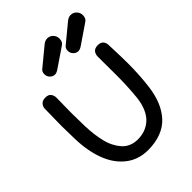

<svg xmlns="http://www.w3.org/2000/svg" viewBox="-260 -1054 1189 1189"><g transform="rotate(-45 334.5 -460.0)"><path d="M249 -732.9Q231 -732.9 217 -746.8Q203.1 -760.7 203.1 -780.8Q203.1 -802.2 216.8 -813L331.1 -907.2Q351.6 -925.8 372.1 -925.8Q394.5 -925.8 410.2 -909.9Q425.8 -894 425.8 -871.1Q425.8 -842.8 407.2 -831.1L280.8 -745.1Q263.2 -732.9 249 -732.9ZM454.1 -732.9Q436 -732.9 422.1 -746.8Q408.2 -760.7 408.2 -780.8Q408.2 -802.2 421.9 -813L536.1 -907.2Q556.6 -925.8 577.1 -925.8Q599.6 -925.8 615.2 -909.9Q630.9 -894 630.9 -871.1Q630.9 -842.8 611.8 -831.1L485.8 -745.1Q468.3 -732.9 454.1 -732.9ZM325.2 5.9Q242.7 5.9 181.9 -41Q121.1 -87.9 89.4 -169.9Q57.6 -252 54.2 -360.8Q51.8 -465.8 51.8 -475.1Q51.8 -502 53 -552Q54.2 -602.1 54.2 -627.9Q54.2 -644.5 66.4 -659.7Q78.6 -674.8 106 -674.8Q132.3 -674.8 143.1 -659.4Q153.8 -644 153.8 -627Q153.8 -602.1 152.8 -557.4Q151.9 -512.7 151.9 -491.2Q151.9 -459 153.8 -375Q155.3 -336.9 159.4 -303.2Q163.6 -269.5 171.6 -235.8Q179.7 -202.1 193.4 -175.8Q207 -149.4 225.1 -128.9Q243.2 -108.4 269.3 -97.2Q295.4 -85.9 327.1 -85.9Q360.4 -85.9 388.7 -95.7Q417 -105.5 441.7 -126.5Q466.3 -147.5 483.2 -184.6Q500 -221.7 505.9 -272Q515.1 -362.8 515.1 -464.8Q515.1 -488.8 514.6 -541.7Q514.2 -594.7 514.2 -625Q514.2 -632.3 516.1 -639.9Q518.1 -647.5 522.7 -655.8Q527.3 -664.1 538.1 -669.4Q548.8 -674.8 564 -674.8Q579.1 -674.8 589.6 -669.7Q600.1 -664.6 604.7 -656.2Q609.4 -647.9 611.1 -641.1Q612.8 -634.3 612.8 -627Q612.8 -623.5 614 -595.2Q615.2 -566.9 616.2 -528.1Q617.2 -489.3 617.2 -460Q617.2 -361.3 605 -264.2Q596.7 -202.6 576.9 -154.3Q557.1 -106 523.9 -69.3Q490.7 -32.7 440.4 -13.4Q390.1 5.9 325.2 5.9Z"/></g></svg>

Font: Comic Neue
Style: Bold
Weight: 700
Designer: Craig Rozynski
Foundry: Craig Rozynski
Version: Version 2.003;hotconv 1.0.109;makeotfexe 2.5.65596